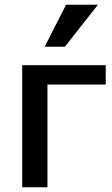

<svg xmlns="http://www.w3.org/2000/svg" viewBox="-20 -786 472 806"><path d="M73.2 -512.2H423.8V-431.2H179.2V0H73.2ZM252.4 -589.8H167.5L257.3 -766.1H391.1Z"/></svg>

Font: Clear Sans Medium
Style: Regular
Weight: 500
Foundry: Intel Corporation
Version: Version 1.00